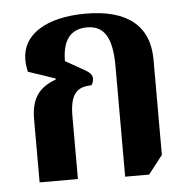

<svg xmlns="http://www.w3.org/2000/svg" viewBox="-45 -604 641 654"><g transform="rotate(-5 275.5 -276.5)"><path d="M357 6H439L488 -57V-383C488 -499 413 -559 271 -559C137 -559 53 -507 53 -421C53 -410 54 -397 58 -379L150 -348V-344C91 -323 65 -285 65 -216V0H196V-214C196 -285 216 -314 269 -314C274 -319 277 -328 277 -336C277 -349 270 -357 251 -368L187 -404C187 -476 216 -512 272 -512C330 -512 357 -470 357 -372Z"/></g></svg>

Font: Noto Serif Thai Condensed
Style: Bold
Weight: 700
Width: 3
Designer: Monotype Design Team
Foundry: Monotype Imaging Inc.
Version: Version 2.002